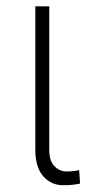

<svg xmlns="http://www.w3.org/2000/svg" viewBox="-20 -565 273 593"><path d="M89.1 -545.5H132.1V-101.9Q132.1 -68.5 147.9 -52Q163.7 -35.5 185 -35.5Q200.3 -35.5 211.1 -37.1Q221.9 -38.7 224.4 -39.8L227.3 1.8Q222.7 3.2 209.3 5.1Q196 7.1 175.1 7.1Q137.8 7.1 113.5 -20.8Q89.1 -48.7 89.1 -101.9Z"/></svg>

Font: Inter Extra Light BETA
Style: Regular
Weight: 200
Designer: Rasmus Andersson
Foundry: rsms
Version: Version 3.011;git-f93a4a705